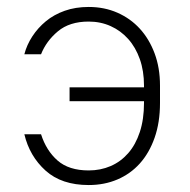

<svg xmlns="http://www.w3.org/2000/svg" viewBox="-20 -526 545 552"><path d="M180 -275H394V-280Q394 -322 382 -356Q370 -390 348.5 -414Q327 -438 298 -451Q269 -464 235 -464Q180 -464 146.5 -436Q113 -408 98 -370H50Q57 -397 73 -421.5Q89 -446 112 -465Q135 -484 166 -495Q197 -506 235 -506Q280 -506 317.5 -489.5Q355 -473 382 -443.5Q409 -414 424.5 -372.5Q440 -331 440 -280V-230Q440 -174 424.5 -130Q409 -86 382 -56Q355 -26 317.5 -10Q280 6 235 6Q157 6 111 -35.5Q65 -77 50 -140H98Q113 -93 145.5 -64.5Q178 -36 235 -36Q269 -36 298 -48.5Q327 -61 348.5 -85.5Q370 -110 382 -146.5Q394 -183 394 -230V-235H180Z"/></svg>

Font: PT Root UI Web Light
Style: Regular
Weight: 300
Designer: Vitaly Kuzmin
Foundry: ParaType Ltd.
Version: Version 1.000W